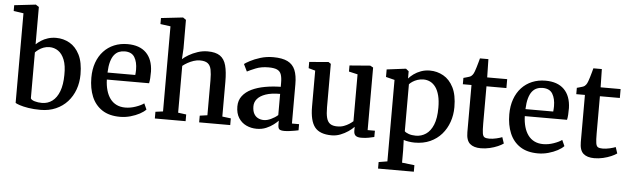

<svg xmlns="http://www.w3.org/2000/svg" viewBox="-61 -1052 5007 1526"><g transform="rotate(5 2443.0 -288.5)"><path d="M-2 -753V-799.5L167.5 -819H169.5L194.5 -802.5V-504.5Q211 -520.5 234.5 -535.8Q258 -551 288.2 -560.5Q318.5 -570 353.5 -570Q411.5 -570 461 -542Q510.5 -514 540.8 -454Q571 -394 571 -297Q571 -232.5 550.8 -176.5Q530.5 -120.5 492.5 -78.5Q454.5 -36.5 400.2 -12.8Q346 11 278.5 11Q224 11 181 4Q138 -3 111 -12.2Q84 -21.5 77 -27V-742ZM307.5 -492Q282 -492 260 -483.8Q238 -475.5 221.2 -463.2Q204.5 -451 194.5 -440V-74Q200.5 -60.5 227 -52.8Q253.5 -45 285 -45Q332 -45 367.5 -71.8Q403 -98.5 423 -151.2Q443 -204 443.5 -281.5Q445 -356.5 426.5 -402.8Q408 -449 376.8 -470.5Q345.5 -492 307.5 -492Z M912.5 11Q826 11 769.8 -26Q713.5 -63 686.2 -128.5Q659 -194 659 -279Q659 -346 678.2 -399.8Q697.5 -453.5 732.8 -491.5Q768 -529.5 816.5 -549.8Q865 -570 923 -570Q1019.5 -570 1071.8 -518Q1124 -466 1127 -369.5Q1127 -338.5 1125.5 -315.5Q1124 -292.5 1120 -275H783Q784.5 -228 795.5 -189.5Q806.5 -151 827 -123.2Q847.5 -95.5 877.8 -80.8Q908 -66 947.5 -66Q989 -66 1031.2 -80.8Q1073.5 -95.5 1096 -112.5L1117.5 -65Q1100.5 -46.5 1068.5 -29.2Q1036.5 -12 995.8 -0.5Q955 11 912.5 11ZM783.5 -331H1005Q1006 -340 1006.8 -352Q1007.5 -364 1007.5 -373.5Q1007.5 -434 984.5 -472.2Q961.5 -510.5 905.5 -510.5Q880.5 -510.5 859.2 -501.8Q838 -493 821.8 -472.8Q805.5 -452.5 795.5 -417.8Q785.5 -383 783.5 -331Z M1250 -61.5V-740.5L1169 -751.5V-799.5L1341.5 -819H1344L1368 -802.5L1368.5 -574.5L1363.5 -488.5Q1381 -505 1412.2 -523.5Q1443.5 -542 1482.5 -555Q1521.5 -568 1562.5 -568Q1626.5 -568 1661.2 -544Q1696 -520 1709.5 -469.5Q1723 -419 1723 -340V-62L1791.5 -53.5V0H1543.5V-53.5L1604 -62V-340.5Q1604 -392.5 1597.2 -425.8Q1590.5 -459 1569.8 -475Q1549 -491 1507.5 -491Q1483 -491 1457.8 -482.8Q1432.5 -474.5 1409.8 -461.8Q1387 -449 1370.5 -435.5V-62L1435.5 -53.5V0H1190V-53.5Z M2003 11Q1958 11 1919.8 -7Q1881.5 -25 1858.2 -61.5Q1835 -98 1835 -152.5Q1835 -201.5 1861.8 -236.5Q1888.5 -271.5 1934.5 -293.5Q1980.5 -315.5 2040 -326.2Q2099.5 -337 2165 -338V-369.5Q2165 -412 2156 -437Q2147 -462 2123.2 -472.8Q2099.5 -483.5 2055 -483.5Q1997 -483.5 1953.5 -465.8Q1910 -448 1886 -435.5L1858 -493Q1868.5 -502 1902.2 -520Q1936 -538 1983.8 -552.8Q2031.5 -567.5 2085.5 -567.5Q2158 -567.5 2200.2 -546.5Q2242.5 -525.5 2260.8 -481.8Q2279 -438 2279 -368.5V-55H2336V-6Q2325 -3.5 2305.5 0Q2286 3.5 2264.2 6.2Q2242.5 9 2224.5 9Q2195 9 2184 0.2Q2173 -8.5 2173 -38.5V-68.5Q2160.5 -55 2136.2 -36.2Q2112 -17.5 2078.2 -3.2Q2044.5 11 2003 11ZM2054.5 -63Q2079.5 -63 2110.8 -77.5Q2142 -92 2165 -112.5V-281.5Q2095 -281.5 2050 -265.8Q2005 -250 1983.5 -224Q1962 -198 1962 -165Q1962 -129.5 1974 -107Q1986 -84.5 2007 -73.8Q2028 -63 2054.5 -63Z M2836.5 9.5Q2806.5 9.5 2792.2 -2.2Q2778 -14 2778 -41V-72.5Q2760.5 -53.5 2732.2 -34.2Q2704 -15 2670.5 -2Q2637 11 2601.5 11Q2506.5 11 2466.5 -39.2Q2426.5 -89.5 2426.5 -203.5V-490L2373 -505V-554.5L2525 -567.5H2526L2545.5 -554.5V-208Q2545.5 -156 2553.8 -124.2Q2562 -92.5 2582.5 -78Q2603 -63.5 2640.5 -63.5Q2668.5 -63.5 2692.2 -72.2Q2716 -81 2734.2 -93Q2752.5 -105 2764.5 -116V-490L2694.5 -506V-554.5L2857.5 -567.5H2859.5L2883 -554.5V-55.5H2941L2940.5 -5.5Q2923 -1.5 2896.8 4Q2870.5 9.5 2836.5 9.5Z M2992 242V190L3061 178.5V-471.5L2991.5 -489V-549L3142.5 -568H3144.5L3167 -549.5V-492Q3182.5 -510 3207 -528Q3231.5 -546 3264.2 -558Q3297 -570 3336 -570Q3393 -570 3443 -542Q3493 -514 3523.5 -454Q3554 -394 3554 -297Q3554 -234.5 3534.5 -178.8Q3515 -123 3477.8 -80.2Q3440.5 -37.5 3386.8 -13.2Q3333 11 3264 11Q3241.5 11 3216.5 7.2Q3191.5 3.5 3175.5 -2.5L3178 81V178.5L3277.5 190V242ZM3267.5 -44.5Q3312 -44.5 3348.2 -68.8Q3384.5 -93 3406 -145Q3427.5 -197 3427.5 -281.5Q3427.5 -338 3417 -378.5Q3406.5 -419 3387.8 -444.8Q3369 -470.5 3344.2 -482.8Q3319.5 -495 3291 -495Q3265.5 -495 3243.2 -487.5Q3221 -480 3204.2 -469Q3187.5 -458 3178 -447V-72.5Q3185.5 -62.5 3210.2 -53.5Q3235 -44.5 3267.5 -44.5Z M3791 10Q3734 10 3704 -16.5Q3674 -43 3674 -108V-484.5H3605V-535Q3615.5 -538 3627.5 -541.2Q3639.5 -544.5 3650 -548Q3660.5 -551.5 3666 -556Q3672 -561 3676.2 -566.2Q3680.5 -571.5 3684.2 -578.8Q3688 -586 3691.5 -596Q3696.5 -608.5 3702.2 -628.5Q3708 -648.5 3713.8 -668.5Q3719.5 -688.5 3722.5 -701H3790L3793 -555.5H3952.5V-484.5H3793.5V-188Q3793.5 -134.5 3797.5 -110Q3801.5 -85.5 3814 -78.8Q3826.5 -72 3851 -72Q3878 -72 3907.8 -79Q3937.5 -86 3954 -93L3970.5 -43.5Q3954.5 -31.5 3925.8 -19Q3897 -6.5 3861.8 1.8Q3826.5 10 3791 10Z M4247 11Q4160.5 11 4104.2 -26Q4048 -63 4020.8 -128.5Q3993.5 -194 3993.5 -279Q3993.5 -346 4012.8 -399.8Q4032 -453.5 4067.2 -491.5Q4102.5 -529.5 4151 -549.8Q4199.5 -570 4257.5 -570Q4354 -570 4406.2 -518Q4458.5 -466 4461.5 -369.5Q4461.5 -338.5 4460 -315.5Q4458.5 -292.5 4454.5 -275H4117.5Q4119 -228 4130 -189.5Q4141 -151 4161.5 -123.2Q4182 -95.5 4212.2 -80.8Q4242.5 -66 4282 -66Q4323.5 -66 4365.8 -80.8Q4408 -95.5 4430.5 -112.5L4452 -65Q4435 -46.5 4403 -29.2Q4371 -12 4330.2 -0.5Q4289.5 11 4247 11ZM4118 -331H4339.5Q4340.5 -340 4341.2 -352Q4342 -364 4342 -373.5Q4342 -434 4319 -472.2Q4296 -510.5 4240 -510.5Q4215 -510.5 4193.8 -501.8Q4172.5 -493 4156.2 -472.8Q4140 -452.5 4130 -417.8Q4120 -383 4118 -331Z M4696 10Q4639 10 4609 -16.5Q4579 -43 4579 -108V-484.5H4510V-535Q4520.5 -538 4532.5 -541.2Q4544.5 -544.5 4555 -548Q4565.5 -551.5 4571 -556Q4577 -561 4581.2 -566.2Q4585.5 -571.5 4589.2 -578.8Q4593 -586 4596.5 -596Q4601.5 -608.5 4607.2 -628.5Q4613 -648.5 4618.8 -668.5Q4624.5 -688.5 4627.5 -701H4695L4698 -555.5H4857.5V-484.5H4698.5V-188Q4698.5 -134.5 4702.5 -110Q4706.5 -85.5 4719 -78.8Q4731.5 -72 4756 -72Q4783 -72 4812.8 -79Q4842.5 -86 4859 -93L4875.5 -43.5Q4859.5 -31.5 4830.8 -19Q4802 -6.5 4766.8 1.8Q4731.5 10 4696 10Z"/></g></svg>

Font: Merriweather Light 18pt SemiBold
Style: Regular
Weight: 600
Version: Version 2.100